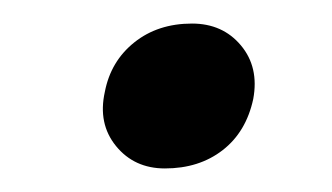

<svg xmlns="http://www.w3.org/2000/svg" viewBox="-20 -383 282 163"><path d="M120 -240Q94 -240 78.5 -259Q63 -278 69 -305Q74 -331 94 -347Q114 -363 143 -363Q169 -363 184.5 -344.5Q200 -326 195 -299Q189 -271 169 -255.5Q149 -240 120 -240Z"/></svg>

Font: REM Light
Style: Italic
Weight: 300
Italic angle: -11°
Designer: Octavio Pardo
Foundry: Ashler Design
Version: Version 1.005;gftools[0.9.28]